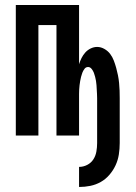

<svg xmlns="http://www.w3.org/2000/svg" viewBox="-20 -540 540 765"><path d="M295 205V125Q312 125 327.5 117Q343 109 352 95Q361 81 364 64Q367 47 367 30V-149Q367 -157 366.5 -165.5Q366 -174 365.5 -183Q365 -192 364.5 -200.5Q364 -209 362.5 -217.5Q361 -226 359 -234Q357 -242 354 -250Q351 -258 345 -265.5Q339 -273 331 -273Q322 -273 316.5 -265.5Q311 -258 308 -250Q305 -242 303 -234Q301 -226 299.5 -217.5Q298 -209 297 -200.5Q296 -192 295.5 -183Q295 -174 295 -165.5Q295 -157 295 -149V0H205V-440H133V0H43V-520H295V-284Q299 -297 305 -309Q311 -321 320 -331Q329 -341 341.5 -347Q354 -353 367 -353Q382 -353 396 -345Q410 -337 419 -325Q428 -313 433.5 -298.5Q439 -284 443 -269.5Q447 -255 450 -240Q453 -225 454.5 -209.5Q456 -194 456.5 -179Q457 -164 457 -149V30Q457 53 453.5 75.5Q450 98 440.5 118.5Q431 139 416 156.5Q401 174 381.5 185Q362 196 340 200.5Q318 205 295 205Z"/></svg>

Font: Iosevka Curly Medium
Style: Regular
Weight: 500
Monospace: yes
Designer: Belleve Invis
Foundry: Belleve Invis
Version: Version 22.1.2; ttfautohint (v1.8.4)